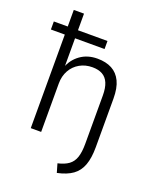

<svg xmlns="http://www.w3.org/2000/svg" viewBox="-161 -797 871 1076"><g transform="rotate(20 274.0 -259.5)"><path d="M312 186 297 134Q337 125 361 107.5Q385 90 395.5 59Q406 28 406 -22V-310Q406 -355 394 -383.5Q382 -412 358 -425.5Q334 -439 298 -439Q256 -439 222.5 -420Q189 -401 170 -367Q151 -333 151 -289V0H89V-558H6V-606H89V-705H150V-606H326V-558H150V-383H146Q164 -433 206.5 -463.5Q249 -494 308 -494Q359 -494 394.5 -475Q430 -456 449 -416.5Q468 -377 468 -314V-24Q468 40 452.5 82.5Q437 125 403 149.5Q369 174 312 186Z"/></g></svg>

Font: Nunito Sans 10pt SemiCondensed Light
Style: Regular
Weight: 300
Width: 4
Designer: Vernon Adams
Foundry: Vernon Adams
Version: Version 3.101;gftools[0.9.27]